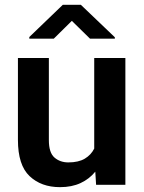

<svg xmlns="http://www.w3.org/2000/svg" viewBox="-20 -770 598 800"><path d="M380.4 0 377 -54.7Q352.5 -24.4 315.9 -7.3Q279.3 9.8 230 9.8Q151.9 9.8 103.3 -36.1Q54.7 -82 54.7 -187V-528.3H183.6V-186Q183.6 -133.8 207 -113.5Q230.5 -93.3 264.6 -93.3Q307.1 -93.3 333.3 -108.9Q359.4 -124.5 372.6 -150.9V-528.3H502.4V0ZM316.9 -750 458.5 -614.7V-608.9H355L279.3 -683.1L204.1 -608.9H102.1V-615.7L241.7 -750Z"/></svg>

Font: Vazirmatn RD SemiBold
Style: Regular
Weight: 600
Designer: Saber Rastikerdar
Foundry: Saber Rastikerdar
Version: Version 32.102